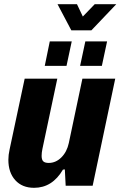

<svg xmlns="http://www.w3.org/2000/svg" viewBox="-20 -888 576 918"><path d="M423 0H294L290 -78L281 -77Q230 10 143 10Q86 10 53 -26.5Q20 -63 20 -124Q20 -147 26 -174L98 -512H254L183 -177Q179 -158 179 -143Q179 -124 187 -116.5Q195 -109 213 -109Q247 -109 273.5 -135.5Q300 -162 309 -204L374 -512H531ZM218 -690H323L298 -573H194ZM388 -690H492L467 -573H363ZM255 -868H348L376 -809L433 -868H536L417 -743H321Z"/></svg>

Font: Decalotype ExtraBold Italic
Style: Regular
Weight: 800
Italic angle: -12°
Designer: Alfredo Marco Pradil
Foundry: Alfredo Marco Pradil
Version: Version 1.0